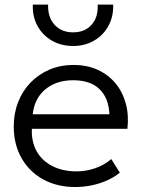

<svg xmlns="http://www.w3.org/2000/svg" viewBox="-20 -774 598 810"><path d="M297.5 15Q221 15 162.5 -17Q104 -49 71 -106.8Q38 -164.5 38 -241Q38 -296.5 56.8 -344Q75.5 -391.5 109.8 -426.5Q144 -461.5 189.8 -480.8Q235.5 -500 289.5 -500Q347 -500 392 -479.5Q437 -459 467.2 -422.5Q497.5 -386 510.8 -336.8Q524 -287.5 517.5 -230.5H114.5Q112 -176.5 134.5 -136.2Q157 -96 200.5 -73.5Q244 -51 304 -51Q343.5 -51 382.2 -64.5Q421 -78 449.5 -103L485.5 -45.5Q461 -25.5 429.2 -11.8Q397.5 2 363.8 8.5Q330 15 297.5 15ZM118 -292H441.5Q439 -359.5 400.2 -397.5Q361.5 -435.5 288.5 -435.5Q218 -435.5 171.8 -397.5Q125.5 -359.5 118 -292ZM288.5 -580Q237.5 -580 198.5 -602.8Q159.5 -625.5 138 -664.8Q116.5 -704 118.5 -754.5H183Q181 -702 210 -669.8Q239 -637.5 288.5 -637.5Q338 -637.5 366.5 -669.8Q395 -702 392 -754.5H457.5Q459 -704.5 437.5 -665Q416 -625.5 377.2 -602.8Q338.5 -580 288.5 -580Z"/></svg>

Font: Geologica Roman ExtraLight
Style: Regular
Weight: 250
Designer: Sindre Bremnes, Frode Helland
Foundry: Monokrom Skriftforlag AS
Version: Version 1.010;gftools[0.9.28]